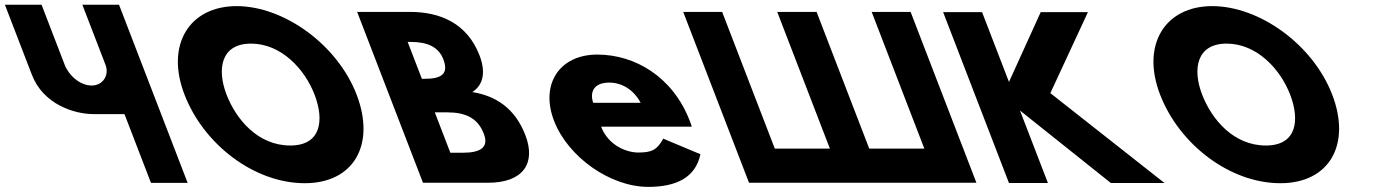

<svg xmlns="http://www.w3.org/2000/svg" viewBox="-239 -752 5691 788"><path d="M249.5 -732.5H99L194 -486C210.7 -442.7 182.5 -401 137.5 -401C89 -401 43.2 -442.7 26.5 -486L-68.4 -732.5H-218.9L-108.2 -445.2C-61.4 -323.7 65.4 -283.7 145.3 -283.7H271.9L380.6 -1.5H531.1Z M518.1 -363.9C597 -159.1 804.5 -0.1 1011.9 -0.1C1213.3 -0.1 1303.4 -159.1 1224.5 -363.9C1145.6 -568.8 926.5 -726.9 731.9 -726.9C538.9 -726.9 439.2 -568.8 518.1 -363.9ZM690.7 -363.9C650.4 -468.5 667.9 -573 791.2 -573C915.3 -573 1011.6 -468.5 1051.9 -363.9C1092.2 -259.4 1079.8 -154.8 952.3 -154.8C821.4 -154.8 731 -259.4 690.7 -363.9Z M1226.8 -703.1 1497 -1.9H1763.1C1908.4 -1.9 1961.8 -81.8 1917.2 -197.4C1873.7 -310.4 1793 -358.9 1699.5 -374.2C1747.2 -404.8 1754 -460 1729.1 -524.6C1677.7 -658.1 1565.1 -703.1 1444.4 -703.1ZM1492.4 -428.6 1434.1 -579.9H1446.9C1516.6 -579.9 1561.3 -558.6 1580.6 -508.5C1603.2 -449.8 1574 -428.6 1505.2 -428.6ZM1609.3 -125.1 1545.5 -290.9H1595.6C1671.3 -290.9 1721.8 -267.9 1746.6 -203.3C1767.9 -148.1 1735.1 -125.1 1659.5 -125.1Z M2600.1 -232C2598.8 -238 2594.6 -249 2591.9 -256C2522.5 -436 2368.1 -528 2212.1 -528C2057.1 -528 1977.1 -406 2034.9 -256C2092.3 -107 2266.3 15 2421.3 15C2535.3 15 2615 -22 2635.7 -119L2483 -183C2457.7 -137 2437 -126 2380 -126C2335 -126 2258.6 -153 2228.1 -232ZM2195.4 -330C2180.3 -377 2200.4 -413 2261.4 -413C2313.4 -413 2361.6 -384 2390.4 -330Z M3167 -142.1H2940.9L2724.8 -703.1H2565L2835.1 -1.9H2994.9H3221H3222.7H3380.8H3382.5H3608.6H3768.4L3498.3 -703.1H3338.5L3554.6 -142.1H3328.5L3112.4 -703.1H3110.7H2952.6H2950.9Z M4540.3 -0.9 4071.8 -369.8 4226 -702.1H4032.2L3902 -415.7L3791.6 -702.1H3631.8L3902 -0.9H4061.8L3947.2 -298.4L4320.2 -0.9Z M4522.1 -363.9C4601 -159.1 4808.5 -0.1 5015.9 -0.1C5217.3 -0.1 5307.4 -159.1 5228.5 -363.9C5149.6 -568.8 4930.5 -726.9 4735.9 -726.9C4542.9 -726.9 4443.2 -568.8 4522.1 -363.9ZM4694.7 -363.9C4654.4 -468.5 4671.9 -573 4795.2 -573C4919.3 -573 5015.6 -468.5 5055.9 -363.9C5096.2 -259.4 5083.8 -154.8 4956.3 -154.8C4825.4 -154.8 4735 -259.4 4694.7 -363.9Z"/></svg>

Font: Hussar
Style: BdOpOblFour
Weight: 700
Foundry: Cannot Into Space Fonts
Version: Version 2.00